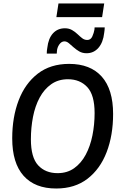

<svg xmlns="http://www.w3.org/2000/svg" viewBox="-20 -1073 695 1100"><path d="M302 7Q180 7 115 -66Q50 -139 50 -280Q50 -402 87 -498.5Q124 -595 196.5 -651Q269 -707 376 -707Q498 -707 563 -634Q628 -561 628 -420Q628 -298 591 -201.5Q554 -105 481.5 -49Q409 7 302 7ZM310 -81Q365 -81 405 -109.5Q445 -138 471 -186.5Q497 -235 509.5 -297Q522 -359 522 -425Q522 -529 480 -574Q438 -619 369 -619Q314 -619 273.5 -590.5Q233 -562 207 -513.5Q181 -465 169 -403Q157 -341 157 -275Q157 -171 198.5 -126Q240 -81 310 -81ZM248 -766Q248 -775 248.5 -781.5Q249 -788 251 -799Q257 -853 283.5 -882Q310 -911 352 -911Q375 -911 392.5 -901Q410 -891 424 -877.5Q438 -864 451 -854Q464 -844 480 -844Q500 -844 509 -864.5Q518 -885 521 -903Q522 -911 522 -916H580Q580 -908 579 -900.5Q578 -893 577 -885Q571 -830 544 -799Q517 -768 476 -768Q452 -768 434 -778.5Q416 -789 401.5 -802Q387 -815 374.5 -825.5Q362 -836 349 -836Q332 -836 319.5 -818Q307 -800 306 -778Q306 -773 305.5 -770.5Q305 -768 305 -766ZM303 -975 315 -1053H577L565 -975Z"/></svg>

Font: Georama Medium
Style: Italic
Weight: 500
Italic angle: -9°
Designer: Jean-Baptiste Levee
Foundry: Production Type
Version: Version 1.000